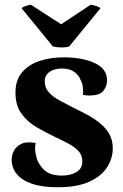

<svg xmlns="http://www.w3.org/2000/svg" viewBox="-20 -773 517 807"><path d="M221 14Q156 14 113.5 -1Q71 -16 50 -42Q29 -68 29 -102Q29 -120 38 -138.5Q47 -157 69 -168Q91 -179 130 -172Q127 -158 127.5 -145Q128 -132 132 -118Q137 -88 162.5 -61.5Q188 -35 240 -35Q276 -35 301 -49.5Q326 -64 326 -95Q326 -121 309.5 -138.5Q293 -156 266.5 -170Q240 -184 210 -198Q172 -216 133.5 -238.5Q95 -261 70 -295.5Q45 -330 45 -384Q45 -437 73 -469.5Q101 -502 147 -517Q193 -532 246 -532Q326 -532 378 -508Q430 -484 430 -435Q430 -412 415.5 -392.5Q401 -373 364 -372Q354 -371 345.5 -372Q337 -373 329 -374Q330 -388 328.5 -404.5Q327 -421 320 -434Q312 -457 292 -471Q272 -485 241 -485Q222 -485 205.5 -479.5Q189 -474 178.5 -462Q168 -450 168 -431Q168 -405 185 -385.5Q202 -366 230 -351Q258 -336 289 -320Q318 -306 347 -290.5Q376 -275 400.5 -255Q425 -235 439.5 -209.5Q454 -184 454 -149Q454 -109 431 -71.5Q408 -34 357 -10Q306 14 221 14ZM110 -753 237 -671 361 -753Q369 -753 385 -747.5Q401 -742 402 -738L271 -578Q265 -575 251 -574Q237 -573 222.5 -574.5Q208 -576 202 -578L71 -738Q72 -742 87 -747.5Q102 -753 110 -753Z"/></svg>

Font: Arima Thin
Style: Regular
Weight: 100
Designer: Joana Correia and Natanael Gama
Foundry: NDISCOVER
Version: Version 1.101;gftools[0.9.23]